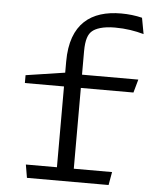

<svg xmlns="http://www.w3.org/2000/svg" viewBox="-56 -855 731 902"><g transform="rotate(5 310.0 -404.0)"><path d="M592 -720.5 578 -796.5C547.5 -804 513.5 -808 479 -808C338.5 -808 241 -740.5 241 -560.5V-508L56.5 -480V-443H241V-62H94.5L105 0H490L501 -62H320.5V-443H568.5L586 -505.5H320.5V-615C320.5 -672 332 -697.5 348 -711.5C364 -726 398 -739.5 455.5 -739.5C507 -739.5 552 -732 592 -720.5Z"/></g></svg>

Font: Monaspace Argon Light
Style: Regular
Weight: 300
Designer: Riley Cran & the Lettermatic Team
Foundry: Lettermatic
Version: Version 1.000 (Monaspace Argon)